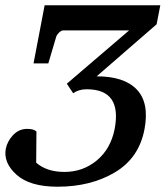

<svg xmlns="http://www.w3.org/2000/svg" viewBox="-26 -691 627 727"><path d="M521 -201Q500 -92 408.5 -38Q317 16 192 16Q87 16 36.5 -29.5Q-14 -75 -4 -128Q2 -157 24 -180Q46 -203 77 -203Q102 -203 112 -193L111 -75Q151 -40 218 -40Q288 -40 340.5 -83.5Q393 -127 408 -202Q437 -353 302 -353Q272 -353 251 -338L227 -374L463 -576H214Q206 -576 197 -567Q188 -558 186 -549L157 -451H101L143 -671H581L567 -599L340 -402Q445 -402 492.5 -351.5Q540 -301 521 -201Z"/></svg>

Font: Veleka
Style: Italic
Weight: 400
Italic angle: -12°
Designer: Stefan Peev, Context Ltd, 2016; SIL International, 1997-2014.
Foundry: Stefan Peev, Context Ltd, 2016
Version: Version 1.000